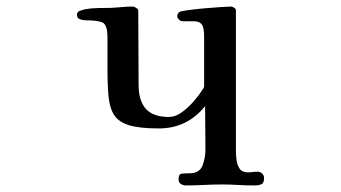

<svg xmlns="http://www.w3.org/2000/svg" viewBox="-20 -563 1040 586"><path d="M786 -20Q786 -4 777.5 -0.5Q769 3 756 3Q731 3 706.5 1.5Q682 0 658 0Q630 0 602.5 1.5Q575 3 547 3Q539 3 532 -1.5Q525 -6 525 -15Q525 -32 534.5 -33Q544 -34 557 -34Q589 -34 598 -57.5Q607 -81 607 -107Q607 -140 606.5 -173Q606 -206 606 -239Q551 -171 465 -171Q407 -171 375 -180.5Q343 -190 329 -211Q315 -232 311.5 -266.5Q308 -301 308 -352V-448Q308 -488 292.5 -494.5Q277 -501 243 -501Q234 -501 224.5 -504Q215 -507 215 -518Q215 -527 224 -530Q232 -533 241 -535Q257 -538 280.5 -538.5Q304 -539 320 -539Q337 -540 353.5 -541.5Q370 -543 386 -543Q389 -543 395.5 -539Q402 -535 402 -531Q402 -474 402.5 -417.5Q403 -361 403 -304Q403 -256 425 -231Q447 -206 496 -206Q515 -206 534.5 -220Q554 -234 571 -253.5Q588 -273 597 -288Q599 -290 601 -293.5Q603 -297 603 -300V-451Q603 -480 595.5 -489Q588 -498 573.5 -498Q559 -498 538 -498Q532 -498 526.5 -503Q521 -508 521 -513Q521 -523 529 -527Q532 -529 553.5 -532Q575 -535 603 -537.5Q631 -540 654.5 -541.5Q678 -543 685 -543Q689 -543 694.5 -539.5Q700 -536 700 -531V-483Q700 -388 700 -292.5Q700 -197 700 -102Q700 -89 702 -74Q704 -59 711.5 -48Q719 -37 737 -37Q745 -37 752 -38Q759 -39 767 -39Q774 -39 780 -33.5Q786 -28 786 -20Z"/></svg>

Font: Kaisei Opti Medium
Style: Regular
Weight: 500
Designer: Font-Kai, 金井和夫
Foundry: KAZUO KANAI
Version: Version 5.003